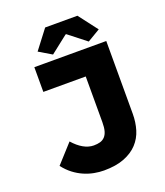

<svg xmlns="http://www.w3.org/2000/svg" viewBox="-152 -937 904 1051"><g transform="rotate(-20 300.0 -411.0)"><path d="M272 12Q245 12 215.5 6.5Q186 1 157 -11.5Q128 -24 101 -44.5Q74 -65 51 -95L148 -202Q176 -170 206 -153Q236 -136 266 -136Q287 -136 303 -140.5Q319 -145 330.5 -157Q342 -169 347.5 -189Q353 -209 353 -240V-506H106V-650H525V-226Q525 -177 512 -134Q499 -91 469 -58.5Q439 -26 390.5 -7Q342 12 272 12ZM226 -680 152 -724 236 -834H424L508 -724L434 -680L332 -760H328Z"/></g></svg>

Font: Source Code Pro Black
Style: Regular
Weight: 900
Monospace: yes
Designer: Paul D. Hunt, Teo Tuominen
Foundry: Adobe Systems Incorporated
Version: Version 2.030;PS 1.000;hotconv 16.6.51;makeotf.lib2.5.65220